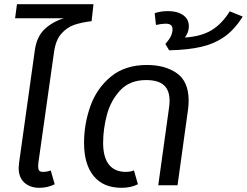

<svg xmlns="http://www.w3.org/2000/svg" viewBox="-20 -884 1178 916"><path d="M426 -864 417 -783Q367 -777 333 -765Q299 -753 272.5 -723Q246 -693 238 -637L163 -107Q162 -100 162 -90Q162 -76 167 -70Q172 -64 185 -64Q205 -64 222 -71L241 -5Q207 12 168 12Q123 12 96 -13Q69 -38 69 -83Q69 -91 71 -107L146 -643Q155 -709 192.5 -744.5Q230 -780 285 -797H52L61 -864Z M381 -202Q381 -292 411 -377Q441 -462 508.5 -518Q576 -574 681 -574Q768 -574 824 -534.5Q880 -495 880 -404Q880 -384 877 -361L827 0H735L786 -367Q789 -387 789 -403Q789 -453 762 -477.5Q735 -502 677 -502Q599 -502 553.5 -453Q508 -404 490 -336Q472 -268 472 -203Q472 -134 499.5 -99Q527 -64 580 -64Q602 -64 619 -71L638 -5Q604 12 560 12Q473 12 427 -44Q381 -100 381 -202Z M1138 -805Q1100 -744 1052.5 -710Q1005 -676 942 -661Q879 -646 787 -644L769 -674Q788 -696 795.5 -712Q803 -728 803 -745Q803 -771 771 -771Q752 -771 724 -765L718 -821Q745 -831 782 -831Q826 -831 853.5 -812Q881 -793 881 -758Q881 -730 862 -705Q940 -710 989.5 -740Q1039 -770 1076 -830Z"/></svg>

Font: FiraGO
Style: Italic
Weight: 400
Italic angle: -8°
Designer: bBox Type GmbH
Foundry: bBox Type GmbH
Version: Version 1.001